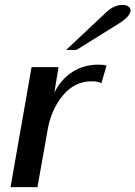

<svg xmlns="http://www.w3.org/2000/svg" viewBox="-20 -764 553 784"><path d="M109 -490H219L202 -386Q230 -441 276 -470.5Q322 -500 382 -500Q407 -500 415 -496L394 -424Q381 -432 354 -432Q284 -432 236 -373.5Q188 -315 174 -231L133 0H23ZM416 -716Q447 -744 481 -744Q495 -744 504 -737.5Q513 -731 513 -721Q513 -698 464 -667L292 -560H250Z"/></svg>

Font: Fahkwang Medium
Style: Italic
Weight: 500
Italic angle: -10°
Version: Version 1.000; ttfautohint (v1.6)